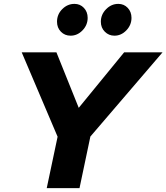

<svg xmlns="http://www.w3.org/2000/svg" viewBox="-20 -970 858 990"><path d="M221 0 277 -265 92 -700H271L386 -414L620 -700H818L446 -266L390 0ZM344 -786Q314 -786 294 -806.5Q274 -827 274 -858Q274 -896 301 -923Q328 -950 364 -950Q393 -950 412.5 -929.5Q432 -909 432 -878Q432 -841 405.5 -813.5Q379 -786 344 -786ZM570 -786Q541 -786 520.5 -806.5Q500 -827 500 -858Q500 -895 527 -922.5Q554 -950 590 -950Q619 -950 638.5 -929.5Q658 -909 658 -878Q658 -841 631.5 -813.5Q605 -786 570 -786Z"/></svg>

Font: Red Hat Text
Style: Italic
Weight: 300
Italic angle: -12°
Designer: Pentagram, MCKL
Foundry: Pentagram, MCKL
Version: Version 1.023